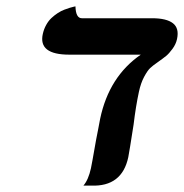

<svg xmlns="http://www.w3.org/2000/svg" viewBox="-20 -579 575 600"><path d="M414.1 -292Q404.3 -246.6 397.5 -189.9Q384.3 -105 380.9 -87.9Q361.3 4.9 264.6 1H240.7Q256.3 -17.1 264.2 -53.2Q266.1 -61 280.3 -142.1Q282.7 -153.8 286.9 -175.8Q291 -197.8 293 -208Q320.8 -339.8 419.9 -408.2H196.8Q147.9 -408.2 127.2 -424.3Q106.4 -440.4 113.8 -473.1Q117.2 -488.3 124.3 -501Q131.3 -513.7 140.6 -522.5Q149.9 -531.2 160.4 -538.1Q170.9 -544.9 180.7 -548.6Q190.4 -552.2 198.2 -554.7Q206.1 -557.1 210.9 -558.1L215.8 -559.1Q216.8 -522 235.8 -522H455.1Q500.5 -522 520.5 -506.3Q540.5 -490.7 533.2 -457Q529.8 -440.9 519 -426.3Q508.3 -411.6 499 -404.1Q489.7 -396.5 471.7 -383.8Q457.5 -374 449.2 -366.2Q440.9 -358.4 430.4 -338.9Q419.9 -319.3 414.1 -292Z"/></svg>

Font: Linux Libertine Slanted
Style: Semibold Slanted
Weight: 600
Designer: Philipp H. Poll
Foundry: Philipp H. Poll
Version: Version 5.1.1